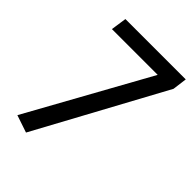

<svg xmlns="http://www.w3.org/2000/svg" viewBox="-200 -763 866 866"><g transform="rotate(45 233.0 -329.5)"><path d="M457 -600 126 10 43 -18 362 -594H70L81 -669H466Z"/></g></svg>

Font: Fira Sans
Style: Italic
Weight: 400
Italic angle: -8°
Designer: bBox Type GmbH & Carrois Corporate GbR & Edenspiekermann AG
Foundry: bBox Type GmbH & Carrois Corporate GbR & Edenspiekermann AG
Version: Version 4.301